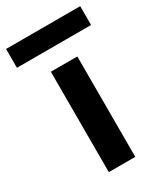

<svg xmlns="http://www.w3.org/2000/svg" viewBox="-230 -773 731 848"><g transform="rotate(-30 135.0 -349.0)"><path d="M67 0V-512H202V0ZM-54 -602V-698H324V-602Z"/></g></svg>

Font: DM Sans 12pt
Style: Bold
Weight: 700
Version: Version 4.004;gftools[0.9.30]